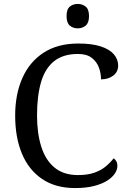

<svg xmlns="http://www.w3.org/2000/svg" viewBox="-20 -945 654 975"><path d="M361 10Q262 10 194 -36Q126 -82 91.5 -164.5Q57 -247 57 -358Q57 -466 93.5 -548.5Q130 -631 201.5 -677.5Q273 -724 378 -724Q446 -724 491 -709.5Q536 -695 558 -669.5Q580 -644 580 -612Q580 -580 555 -561Q530 -542 493 -542Q493 -573 482 -602.5Q471 -632 445.5 -651.5Q420 -671 376 -671Q301 -671 255 -634.5Q209 -598 188.5 -528Q168 -458 168 -358Q168 -269 189.5 -200.5Q211 -132 257 -94Q303 -56 376 -56Q425 -56 459 -68Q493 -80 516.5 -99.5Q540 -119 557 -141Q565 -136 570.5 -126.5Q576 -117 576 -102Q576 -83 563 -63.5Q550 -44 524 -27.5Q498 -11 457.5 -0.5Q417 10 361 10ZM375 -801Q351 -801 334.5 -815Q318 -829 318 -863Q318 -898 334.5 -911.5Q351 -925 375 -925Q398 -925 415 -911.5Q432 -898 432 -863Q432 -829 415 -815Q398 -801 375 -801Z"/></svg>

Font: Noto Serif Georgian
Style: Regular
Weight: 400
Designer: Monotype Design Team, Akaki Razmadze
Foundry: Google LLC
Version: Version 2.002